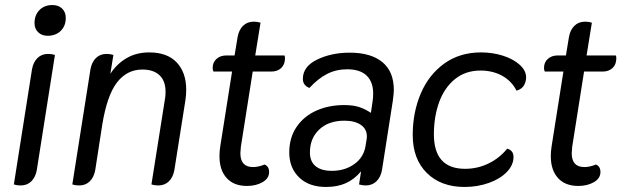

<svg xmlns="http://www.w3.org/2000/svg" viewBox="-20 -730 2466 762"><path d="M117 -638Q117 -670 136.5 -690Q156 -710 188 -710Q212 -710 226.5 -696Q241 -682 241 -659Q241 -627 221 -607.5Q201 -588 169 -588Q146 -588 131.5 -602Q117 -616 117 -638ZM35 2 107 -455Q112 -483 128.5 -499.5Q145 -516 171 -516Q186 -516 198 -512L126 -55Q121 -27 104.5 -10.5Q88 6 62 6Q47 6 35 2Z M267 2 339 -455Q344 -483 360.5 -499.5Q377 -516 403 -516Q418 -516 430 -512L418 -437Q443 -476 482 -499Q521 -522 572 -522Q644 -522 681.5 -482Q719 -442 719 -374Q719 -354 716 -333L672 -55Q667 -27 650.5 -10.5Q634 6 608 6Q593 6 581 2L635 -339Q637 -349 637 -366Q637 -409 613 -431.5Q589 -454 545 -454Q484 -454 444.5 -403Q405 -352 386 -236L358 -55Q353 -27 336.5 -10.5Q320 6 294 6Q279 6 267 2Z M1111 -499Q1111 -474 1096 -460Q1081 -446 1057 -446H983L936 -148Q934 -128 934 -122Q934 -67 984 -67Q1006 -67 1030 -77Q1048 -70 1048 -47Q1048 -22 1022 -7Q996 8 960 8Q908 8 879.5 -23.5Q851 -55 851 -110Q851 -129 854 -148L901 -446H827Q824 -454 824 -460Q824 -483 839.5 -496.5Q855 -510 879 -510H911L923 -583Q928 -611 944.5 -627.5Q961 -644 987 -644Q1002 -644 1014 -640L993 -510H1109Q1111 -506 1111 -499Z M1128 -125Q1128 -183 1156.5 -225.5Q1185 -268 1234.5 -290.5Q1284 -313 1346 -313Q1382 -313 1406 -305Q1430 -297 1452 -282L1459 -330Q1461 -340 1461 -359Q1461 -405 1435 -430Q1409 -455 1358 -455Q1314 -455 1278 -436.5Q1242 -418 1208 -381Q1182 -391 1182 -417Q1182 -466 1238.5 -493.5Q1295 -521 1368 -521Q1452 -521 1497.5 -483.5Q1543 -446 1543 -373Q1543 -360 1539 -330L1496 -55Q1491 -27 1474 -10.5Q1457 6 1431 6Q1418 6 1405 2L1413 -50Q1386 -18 1352.5 -3Q1319 12 1274 12Q1206 12 1167 -26Q1128 -64 1128 -125ZM1431 -152 1435 -177Q1436 -181 1436 -189Q1436 -218 1412 -234.5Q1388 -251 1347 -251Q1284 -251 1247 -216Q1210 -181 1210 -125Q1210 -89 1232.5 -70.5Q1255 -52 1297 -52Q1349 -52 1386.5 -79Q1424 -106 1431 -152Z M1618 -194Q1618 -284 1650 -359Q1682 -434 1743.5 -478Q1805 -522 1889 -522Q1935 -522 1976 -509Q2017 -496 2042.5 -473Q2068 -450 2068 -423Q2068 -407 2060 -392Q2052 -377 2030 -370Q2011 -408 1973.5 -429Q1936 -450 1887 -450Q1827 -450 1785 -415.5Q1743 -381 1722.5 -323.5Q1702 -266 1702 -197Q1702 -60 1826 -60Q1875 -60 1918.5 -81Q1962 -102 1993 -140Q2018 -133 2018 -107Q2018 -75 1991.5 -47.5Q1965 -20 1920 -4Q1875 12 1824 12Q1730 12 1674 -43.5Q1618 -99 1618 -194Z M2426 -499Q2426 -474 2411 -460Q2396 -446 2372 -446H2298L2251 -148Q2249 -128 2249 -122Q2249 -67 2299 -67Q2321 -67 2345 -77Q2363 -70 2363 -47Q2363 -22 2337 -7Q2311 8 2275 8Q2223 8 2194.5 -23.5Q2166 -55 2166 -110Q2166 -129 2169 -148L2216 -446H2142Q2139 -454 2139 -460Q2139 -483 2154.5 -496.5Q2170 -510 2194 -510H2226L2238 -583Q2243 -611 2259.5 -627.5Q2276 -644 2302 -644Q2317 -644 2329 -640L2308 -510H2424Q2426 -506 2426 -499Z"/></svg>

Font: Thasadith
Style: Bold Italic
Weight: 700
Italic angle: -9°
Designer: Cadson Demak Co.,Ltd.
Foundry: Cadson Demak Co.,Ltd.
Version: Version 1.000; ttfautohint (v1.6)